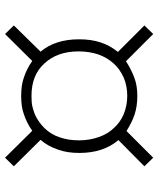

<svg xmlns="http://www.w3.org/2000/svg" viewBox="47 -669 628 762"><g transform="rotate(-90 361.0 -288.0)"><path d="M186 -132Q135 -192 135 -287Q135 -336 148 -371Q162 -413 187 -441L82 -547L116 -582L223 -474Q254 -496 288 -507Q317 -518 361 -518Q405 -518 435 -507Q469 -496 500 -474L607 -582L641 -547L537 -441Q586 -383 586 -288Q586 -240 574 -204Q563 -168 536 -134L641 -29L607 6L499 -102Q468 -82 434 -69Q403 -57 361 -57Q320 -57 287 -68Q255 -79 222 -100L116 6L82 -29ZM434 -111Q469 -127 490 -151Q513 -176 526 -212Q538 -248 538 -290Q538 -375 490 -426Q444 -477 362 -477Q335 -477 321.5 -474Q308 -471 289 -464Q259 -451 233 -425Q208 -399 197 -365Q185 -331 185 -288Q185 -247 198 -210Q211 -173 234 -150Q256 -125 289 -111Q323 -97 362 -97Q401 -97 434 -111Z"/></g></svg>

Font: Bellota Light
Style: Regular
Weight: 300
Designer: Kemie Guaida
Foundry: Kemie Guaida
Version: Version 4.001